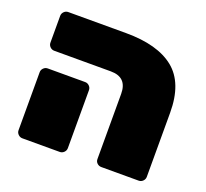

<svg xmlns="http://www.w3.org/2000/svg" viewBox="-103 -694 874 816"><g transform="rotate(20 334.0 -285.5)"><path d="M404 -26V-321Q404 -396 330 -396H74Q63 -396 55 -404Q47 -412 47 -423V-544Q47 -555 55 -563Q63 -571 74 -571H335Q479 -571 553 -511Q627 -451 627 -317V-27Q627 -16 619 -8Q611 0 600 0H431Q420 0 412 -7.5Q404 -15 404 -26ZM47 -27V-289Q47 -300 55 -308Q63 -316 74 -316H243Q254 -316 262 -308Q270 -300 270 -289V-27Q270 -16 262 -8Q254 0 243 0H74Q63 0 55 -8Q47 -16 47 -27Z"/></g></svg>

Font: Rubik
Style: Regular
Weight: 900
Designer: Hubert & Fischer
Foundry: Hubert & Fischer
Version: Version 1.100